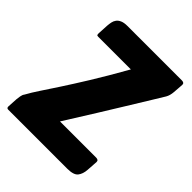

<svg xmlns="http://www.w3.org/2000/svg" viewBox="-198 -830 950 950"><g transform="rotate(45 277.0 -355.0)"><path d="M18 0Q7 0 7 -11L10 -65Q11 -74 13 -87.5Q15 -101 22 -110Q39 -141 63 -177Q87 -213 121 -265Q155 -317 200.5 -390.5Q246 -464 306 -570H78Q70 -570 68.5 -573Q67 -576 67 -584L70 -640Q71 -653 73.5 -665.5Q76 -678 83.5 -688Q91 -698 105 -704Q119 -710 142 -710H524Q530 -710 535 -707Q540 -704 540 -696L536 -642Q534 -616 524 -599Q521 -594 495 -551.5Q469 -509 429 -444Q389 -379 339.5 -299Q290 -219 240 -140H494Q500 -140 505 -137Q510 -134 510 -126L506 -67Q504 -37 489.5 -18.5Q475 0 430 0Z"/></g></svg>

Font: Poetsen One
Style: Regular
Weight: 400
Designer: Pablo Impallari, Rodrigo Fuenzalida
Foundry: Pablo Impallari, Rodrigo Fuenzalida
Version: Version 1.001; ttfautohint (v0.93) -l 8 -r 50 -G 200 -x 14 -